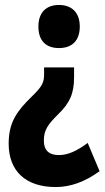

<svg xmlns="http://www.w3.org/2000/svg" viewBox="-20 -578 424 775"><path d="M302 -471C302 -527 270 -558 218 -558C166 -558 135 -527 135 -471C135 -414 165 -384 218 -384C272 -384 302 -415 302 -471ZM279 -266V-306H158V-282C158 -247 154 -232 106 -186C48 -129 15 -84 15 2C15 110 81 177 205 177C264 177 323 156 382 113L334 -1C291 31 254 48 218 48C177 48 157 28 157 -10C157 -53 173 -75 214 -116C262 -162 279 -201 279 -266Z"/></svg>

Font: Noto Sans Thai Looped ExtraCondensed ExtraBold
Style: Regular
Weight: 800
Width: 2
Designer: Sasikarn Vongin, Ben Mitchell
Foundry: The Fontpad Ltd
Version: Version 1.001